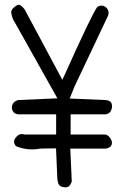

<svg xmlns="http://www.w3.org/2000/svg" viewBox="-20 -766 540 815"><path d="M36.6 -731.9Q27.8 -724.6 27.8 -713.4Q27.8 -709.5 28.8 -705.6Q32.2 -686 45.4 -666.5L223.6 -348.6L57.1 -341.3Q40 -336.4 33.7 -324.2Q30.3 -316.9 30.3 -310.3Q30.3 -303.7 32.7 -298.1Q35.2 -292.5 38.1 -289.1Q44.4 -282.7 56.2 -280.8H218.3V-194.8H85Q78.1 -196.8 72.8 -196.8Q60.1 -196.8 50.8 -186.5Q39.6 -175.3 39.6 -164.6Q39.6 -155.8 47.9 -145.5Q80.6 -131.8 116.2 -131.8Q133.8 -131.8 152.3 -135.3L217.8 -136.2L223.1 -13.7Q224.1 19 238.3 24.9Q248 29.3 256.8 29.3Q268.1 29.3 274.2 23.2Q280.3 17.1 284.7 4.9L278.3 -135.3H429.7Q449.7 -139.2 453.6 -150.9Q455.1 -155.8 455.1 -160.2Q455.1 -168.5 449.7 -176.8Q446.8 -182.1 441.9 -187Q437 -191.9 429.2 -194.8H279.8V-280.8H429.7Q446.3 -284.2 451.7 -297.4Q455.6 -305.7 455.6 -313Q455.6 -327.1 449.5 -333.3Q443.4 -339.4 429.7 -341.3L275.9 -347.7L295.9 -397.9L434.6 -690.9Q440.9 -701.7 440.9 -712.2Q440.9 -722.7 431.6 -733.4Q421.4 -742.2 410.6 -742.2Q402.3 -742.2 393.1 -736.8Q369.6 -705.1 252 -442.9L244.6 -427.2L89.8 -716.3Q86.4 -726.6 70.3 -741.2Q65.4 -745.6 60.1 -745.6Q50.8 -745.6 36.6 -731.9Z"/></svg>

Font: NaikaiFont
Style: Light
Weight: 300
Version: Version 1.89